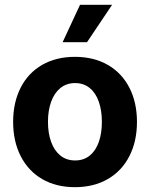

<svg xmlns="http://www.w3.org/2000/svg" viewBox="-20 -776 630 807"><path d="M35.2 -263.7Q35.2 -345.2 66.7 -407.2Q98.1 -469.2 157 -503.2Q215.8 -537.1 294.9 -537.1Q374 -537.1 433.1 -503.2Q492.2 -469.2 523.9 -407.2Q555.7 -345.2 555.7 -263.7Q555.7 -182.1 523.9 -119.9Q492.2 -57.6 433.1 -23.4Q374 10.7 294.9 10.7Q215.8 10.7 157.2 -23.4Q98.6 -57.6 66.9 -119.9Q35.2 -182.1 35.2 -263.7ZM408.2 -263.7Q408.2 -311 395.5 -347.9Q382.8 -384.8 357.4 -405.8Q332 -426.8 295.9 -426.8Q259.3 -426.8 233.6 -405.8Q208 -384.8 194.8 -347.9Q181.6 -311 181.6 -263.7Q181.6 -216.8 194.8 -179.9Q208 -143.1 233.6 -122.3Q259.3 -101.6 295.9 -101.6Q332 -101.6 357.4 -122.3Q382.8 -143.1 395.5 -179.7Q408.2 -216.3 408.2 -263.7ZM316.4 -755.9H451.2L345.7 -598.6H243.2Z"/></svg>

Font: Pretendard Std
Style: Bold
Weight: 700
Designer: Base glyphs from Inter by Rasmus Andersson; Hangeul glyphs from Noto Sans CJK(Source Han Sans) by Jang Soo-young and Kan
Foundry: Kil Hyung-jin
Version: Version 1.309